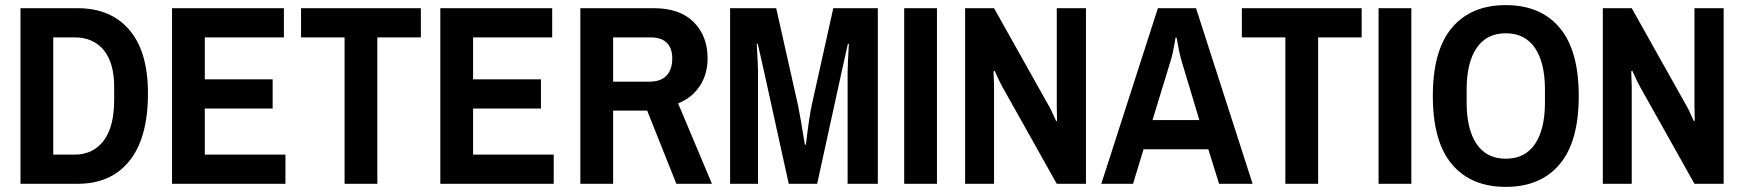

<svg xmlns="http://www.w3.org/2000/svg" viewBox="-20 -718 6813 750"><path d="M60 0V-686H283Q413 -686 485.5 -601Q558 -516 558 -353Q558 -180 486 -90Q414 0 283 0ZM271 -114Q344 -114 385 -168.5Q426 -223 426 -328V-378Q426 -473 385 -522.5Q344 -572 271 -572H188V-114Z M652 -686H1089V-572H780V-408H1045V-294H780V-114H1095V0H652Z M1326 0V-572H1156V-686H1624V-572H1454V0Z M1700 -686H2137V-572H1828V-408H2093V-294H1828V-114H2143V0H1700Z M2247 0V-686H2534Q2635 -686 2689.5 -632Q2744 -578 2744 -490Q2744 -428 2713.5 -382Q2683 -336 2629 -314L2761 0H2622L2508 -286H2375V0ZM2516 -399Q2561 -399 2583.5 -422.5Q2606 -446 2606 -490Q2606 -529 2585 -550.5Q2564 -572 2521 -572H2375V-399Z M2832 0V-686H3012L3097 -308Q3106 -265 3124 -153H3128Q3142 -270 3151 -308L3235 -686H3409V0H3291V-437Q3291 -466 3296 -547H3292L3268 -439L3172 0H3061L2964 -441L2952 -494L2940 -547H2936Q2941 -463 2941 -437V0Z M3512 0V-686H3640V0Z M3750 -686H3863L4075 -308Q4085 -292 4106 -244L4109 -247L4108 -304V-686H4222V0H4108L3896 -378Q3888 -391 3865 -442L3861 -439L3863 -382V0H3750Z M4503 -686H4652L4873 0H4742L4700 -135H4447L4406 0H4282ZM4596 -478Q4586 -512 4576 -571H4572Q4562 -508 4552 -478L4482 -249H4665Z M5001 0V-572H4831V-686H5299V-572H5129V0Z M5365 0V-686H5493V0Z M5862 12Q5726 12 5651.5 -76.5Q5577 -165 5577 -343Q5577 -521 5651.5 -609.5Q5726 -698 5862 -698Q5998 -698 6072.5 -609.5Q6147 -521 6147 -343Q6147 -165 6072.5 -76.5Q5998 12 5862 12ZM5862 -98Q5937 -98 5976 -155.5Q6015 -213 6015 -318V-368Q6015 -473 5976 -530.5Q5937 -588 5862 -588Q5787 -588 5748 -530.5Q5709 -473 5709 -368V-318Q5709 -213 5748 -155.5Q5787 -98 5862 -98Z M6241 -686H6354L6566 -308Q6576 -292 6597 -244L6600 -247L6599 -304V-686H6713V0H6599L6387 -378Q6379 -391 6356 -442L6352 -439L6354 -382V0H6241Z"/></svg>

Font: AXENEO7
Style: Regular
Weight: 400
Designer: Hector Gatti, Simon Guibord
Foundry: Omnibus-Type, Jean-Christophe Thérien
Version: Version 1.000